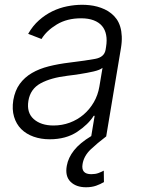

<svg xmlns="http://www.w3.org/2000/svg" viewBox="-20 -573 596 807"><path d="M35.9 -152.3Q43 -192.8 63 -220.3Q83.1 -247.9 114 -266Q144.9 -284.1 185 -294.2Q225.1 -304.3 272.4 -310Q307.9 -314.3 334.5 -318.2Q361.2 -322.1 380.3 -325.6Q418.3 -332.7 423.7 -363.3L425.8 -376.1Q430.4 -403.8 426.1 -426.1Q421.9 -448.5 408.7 -464Q395.6 -479.4 373.6 -487.7Q351.6 -496.1 320.7 -496.1Q261.7 -496.1 218.8 -470.2Q175.4 -443.9 154.5 -409.1L98.4 -430.8Q117.5 -464.5 143.8 -487.7Q170.1 -511 200.1 -525.6Q230.1 -540.1 262.3 -546.5Q294.4 -552.9 325.3 -552.9Q340.9 -552.9 357.1 -551.1Q373.2 -549.4 389 -545.1Q404.8 -540.8 419.7 -533.9Q434.7 -527 447.4 -516.7Q460.2 -506.7 470 -492.9Q479.8 -479 485.3 -460.9Q490.8 -442.8 491.8 -420.3Q492.9 -397.7 488.3 -370.4L426.5 -0.4L426.8 0Q389.2 28.4 360.8 55.4Q332.7 82.4 327.1 116.1Q319.6 159.1 363.6 159.1Q380.7 159.1 393.3 154.5Q405.9 149.9 416.2 144.2L416.9 192.1Q402.7 201 383.9 207.6Q365.1 214.1 341.6 214.1Q300.1 214.1 276.6 191.1Q252.8 167.6 260.7 123.9Q266.7 89.8 291.2 58.8Q315.7 27.7 363.6 -1.1L377.8 -86.3H373.9Q351.2 -50.1 304.3 -18.8Q257.1 12.4 188.9 12.4Q152 12.4 121.1 1.4Q90.2 -9.6 69.2 -30.5Q48.3 -51.5 39.1 -82.2Q29.8 -112.9 35.9 -152.3ZM121.4 -72.8Q152 -45.5 204.9 -45.5Q240.8 -45.5 273.3 -57.5Q305.8 -69.6 331.3 -91.4Q356.9 -113.3 374.3 -143.3Q391.7 -173.3 397.7 -209.2L410.9 -288Q400.9 -279.1 373.6 -272.7Q360.4 -269.5 345.7 -266.9Q331 -264.2 316.6 -261.9Q302.2 -259.6 288.7 -257.8Q275.2 -256 263.8 -254.6Q193.2 -246.1 150.6 -222.7Q107.6 -199.2 99.4 -149.5Q91.3 -99.8 121.4 -72.8Z"/></svg>

Font: Inter P Light
Style: Italic
Weight: 300
Italic angle: 9.39999°
Designer: Rasmus Andersson
Foundry: rsms
Version: Version 3.018;git-588b23468